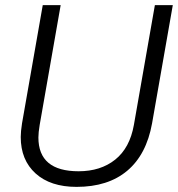

<svg xmlns="http://www.w3.org/2000/svg" viewBox="-20 -720 695 750"><path d="M61 -185Q61 -206 66 -238L147 -700H217L135 -232Q130 -202 130 -183Q130 -51 287 -51Q373 -51 430 -96.5Q487 -142 503 -232L585 -700H655L574 -238Q552 -116 477 -53Q402 10 279 10Q177 10 119 -42.5Q61 -95 61 -185Z"/></svg>

Font: Niramit Light
Style: Italic
Weight: 300
Italic angle: -10°
Designer: Katatrad Aksorn Co.,Ltd.
Foundry: Cadson Demak Co.,Ltd.
Version: Version 1.000; ttfautohint (v1.6)